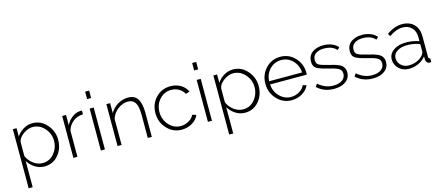

<svg xmlns="http://www.w3.org/2000/svg" viewBox="-58 -1409 5298 2301"><g transform="rotate(-15 2591.0 -258.5)"><path d="M332 10Q268 10 215 -24Q162 -58 128 -112V213H78V-520H124V-416Q157 -467 210 -498Q263 -529 321 -529Q427 -529 498.5 -447Q570 -365 570 -259Q570 -147 503 -68.5Q436 10 332 10ZM320 -35Q407 -35 463 -103Q519 -171 519 -259Q519 -349 458 -416.5Q397 -484 311 -484Q254 -484 194 -440.5Q134 -397 128 -344V-173Q154 -113 206.5 -74Q259 -35 320 -35Z M936 -522V-475Q866 -473 813.5 -433Q761 -393 740 -325V0H690V-520H738V-392Q765 -447 810 -481.5Q855 -516 905 -521Q918 -522 936 -522Z M1081 0H1031V-520H1081ZM1081 -638H1031V-730H1081Z M1663 -299V0H1613V-290Q1613 -390 1584.5 -436.5Q1556 -483 1494 -483Q1428 -483 1368 -437Q1308 -391 1288 -322V0H1238V-520H1285V-396Q1317 -455 1378 -492Q1439 -529 1508 -529Q1590 -529 1626.5 -471Q1663 -413 1663 -299Z M2034 -529Q2104 -529 2158.5 -497Q2213 -465 2240 -408L2191 -392Q2168 -435 2125.5 -459.5Q2083 -484 2032 -484Q1946 -484 1887 -420Q1828 -356 1828 -262Q1828 -168 1888.5 -101.5Q1949 -35 2033 -35Q2087 -35 2136 -64Q2185 -93 2197 -131L2246 -117Q2226 -62 2166.5 -26Q2107 10 2035 10Q1927 10 1852.5 -70Q1778 -150 1778 -262Q1778 -374 1850.5 -451.5Q1923 -529 2034 -529Z M2409 0H2359V-520H2409ZM2409 -638H2359V-730H2409Z M2820 10Q2756 10 2703 -24Q2650 -58 2616 -112V213H2566V-520H2612V-416Q2645 -467 2698 -498Q2751 -529 2809 -529Q2915 -529 2986.5 -447Q3058 -365 3058 -259Q3058 -147 2991 -68.5Q2924 10 2820 10ZM2808 -35Q2895 -35 2951 -103Q3007 -171 3007 -259Q3007 -349 2946 -416.5Q2885 -484 2799 -484Q2742 -484 2682 -440.5Q2622 -397 2616 -344V-173Q2642 -113 2694.5 -74Q2747 -35 2808 -35Z M3399 10Q3291 10 3216.5 -70Q3142 -150 3142 -262Q3142 -373 3215 -451Q3288 -529 3396 -529Q3505 -529 3578 -450.5Q3651 -372 3651 -262Q3651 -243 3650 -240H3194Q3201 -150 3260.5 -90Q3320 -30 3401 -30Q3455 -30 3503 -58Q3551 -86 3570 -130L3614 -118Q3591 -62 3531 -26Q3471 10 3399 10ZM3193 -280H3603Q3596 -371 3538 -429.5Q3480 -488 3397 -488Q3314 -488 3256 -429Q3198 -370 3193 -280Z M3926 10Q3797 10 3715 -70L3740 -104Q3823 -30 3926 -30Q3994 -30 4035.5 -59Q4077 -88 4077 -138Q4077 -183 4040.5 -203.5Q4004 -224 3911 -246Q3813 -269 3776 -293.5Q3739 -318 3739 -375Q3739 -450 3793 -489.5Q3847 -529 3930 -529Q3989 -529 4037 -509Q4085 -489 4111 -456L4083 -429Q4032 -489 3927 -489Q3865 -489 3826 -462Q3787 -435 3787 -382Q3787 -340 3815 -323Q3843 -306 3923 -287Q3968 -276 3995 -268.5Q4022 -261 4050.5 -249Q4079 -237 4093 -223.5Q4107 -210 4116.5 -190Q4126 -170 4126 -143Q4126 -73 4071.5 -31.5Q4017 10 3926 10Z M4407 10Q4278 10 4196 -70L4221 -104Q4304 -30 4407 -30Q4475 -30 4516.5 -59Q4558 -88 4558 -138Q4558 -183 4521.5 -203.5Q4485 -224 4392 -246Q4294 -269 4257 -293.5Q4220 -318 4220 -375Q4220 -450 4274 -489.5Q4328 -529 4411 -529Q4470 -529 4518 -509Q4566 -489 4592 -456L4564 -429Q4513 -489 4408 -489Q4346 -489 4307 -462Q4268 -435 4268 -382Q4268 -340 4296 -323Q4324 -306 4404 -287Q4449 -276 4476 -268.5Q4503 -261 4531.5 -249Q4560 -237 4574 -223.5Q4588 -210 4597.5 -190Q4607 -170 4607 -143Q4607 -73 4552.5 -31.5Q4498 10 4407 10Z M4851 10Q4779 10 4729.5 -36.5Q4680 -83 4680 -151Q4680 -219 4740.5 -262Q4801 -305 4897 -305Q4984 -305 5058 -277V-328Q5058 -402 5016 -445.5Q4974 -489 4902 -489Q4825 -489 4735 -427L4716 -461Q4816 -529 4906 -529Q5000 -529 5054 -474Q5108 -419 5108 -324V-70Q5108 -45 5130 -45V0Q5118 2 5110 2Q5091 2 5078.5 -11.5Q5066 -25 5064 -44V-87Q5028 -41 4972 -15.5Q4916 10 4851 10ZM4861 -30Q4918 -30 4966.5 -52Q5015 -74 5042 -110Q5058 -131 5058 -150V-242Q4983 -270 4902 -270Q4825 -270 4776.5 -238Q4728 -206 4728 -154Q4728 -102 4766.5 -66Q4805 -30 4861 -30Z"/></g></svg>

Font: Raleway
Style: Light
Weight: 300
Designer: Matt McInerney, Pablo Impallari, Rodrigo Fuenzalida
Foundry: Matt McInerney, Pablo Impallari, Rodrigo Fuenzalida
Version: Version 3.000